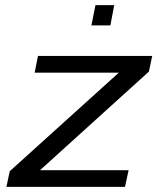

<svg xmlns="http://www.w3.org/2000/svg" viewBox="-20 -728 625 748"><path d="M5 0 18 -61 443 -445H115L128 -510H573L560 -449L136 -65H481L467 0ZM336 -629 352 -708H425L410 -629Z"/></svg>

Font: Saira Expanded
Style: Italic
Weight: 400
Width: 7
Italic angle: -12°
Designer: Hector Gatti with collaboration of the Omnibus-Type team
Foundry: Omnibus-Type
Version: Version 1.101